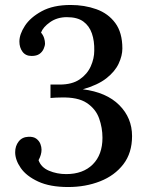

<svg xmlns="http://www.w3.org/2000/svg" viewBox="-20 -736 598 772"><path d="M254 16Q181 16 133.5 -6Q86 -28 63.5 -60.5Q41 -93 41 -124Q41 -149 55 -167Q69 -185 94 -186Q115 -187 126.5 -178Q138 -169 142.5 -157Q147 -145 147 -134Q147 -124 144 -113.5Q141 -103 135 -92Q145 -63 177 -49.5Q209 -36 246 -36Q314 -36 353 -75Q392 -114 392 -182Q392 -222 378.5 -260Q365 -298 329 -322Q293 -346 225 -344Q217 -344 205 -343.5Q193 -343 183 -342V-396Q193 -396 202 -396Q211 -396 220 -396Q270 -396 300.5 -417Q331 -438 345 -469.5Q359 -501 359 -532Q360 -571 349.5 -601.5Q339 -632 315 -649.5Q291 -667 249 -667Q210 -667 181.5 -647Q153 -627 145 -605Q154 -594 157.5 -582.5Q161 -571 161 -561Q161 -552 155.5 -539.5Q150 -527 138.5 -519Q127 -511 107 -511Q83 -511 70.5 -528Q58 -545 58 -569Q58 -598 80 -632Q102 -666 148 -691Q194 -716 264 -716Q320 -716 367.5 -699Q415 -682 443.5 -643.5Q472 -605 472 -541Q472 -512 457 -480Q442 -448 407.5 -421Q373 -394 313 -377Q408 -365 459.5 -313.5Q511 -262 511 -189Q511 -121 476 -75.5Q441 -30 382.5 -7Q324 16 254 16Z"/></svg>

Font: Lora Medium
Style: Regular
Weight: 500
Designer: Olga Karpushina, Alexei Vanyashin (Cyrillic)
Foundry: Cyreal
Version: Version 3.004